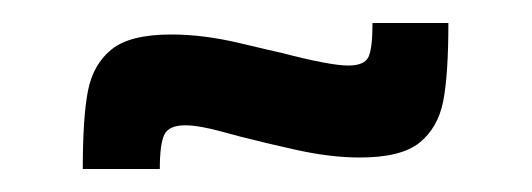

<svg xmlns="http://www.w3.org/2000/svg" viewBox="-20 -387 463 167"><path d="M129 -357Q157 -357 188.5 -349.5Q220 -342 225 -341Q267 -330 283 -330Q297 -330 300.5 -337.5Q304 -345 304 -367H370Q370 -322 365.5 -299Q361 -276 345 -263Q329 -250 293 -250Q267 -250 236 -257Q205 -264 198 -266Q193 -267 173 -272.5Q153 -278 141 -278Q127 -278 123 -270Q119 -262 119 -240H52Q52 -285 56.5 -308Q61 -331 77 -344Q93 -357 129 -357Z"/></svg>

Font: Saira Ultra Condensed
Style: Bold
Weight: 700
Width: 1
Designer: Hector Gatti with collaboration of the Omnibus-Type team
Foundry: Omnibus-Type
Version: Version 1.001; ttfautohint (v1.8)